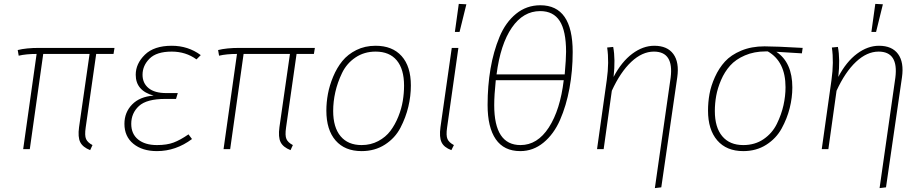

<svg xmlns="http://www.w3.org/2000/svg" viewBox="-20 -766 4745 986"><path d="M474 -489 420 -111Q414 -70 422 -52Q430 -34 455 -21L443 5Q405 -10 392 -36Q379 -62 386 -113L440 -489H202L133 0H99L168 -489Q114 -489 76 -480L71 -509Q114 -520 182 -520H568L563 -489Z M786 10Q711 10 665 -27.5Q619 -65 619 -130Q619 -189 658.5 -229.5Q698 -270 769 -275Q677 -300 677 -382Q677 -439 724 -485Q771 -531 862 -531Q946 -531 1011 -483L989 -461Q934 -501 862 -501Q784 -501 748 -465Q712 -429 712 -382Q712 -339 743 -313.5Q774 -288 834 -288H893L884 -258H829Q733 -258 693.5 -221.5Q654 -185 654 -130Q654 -78 689.5 -49.5Q725 -21 786 -21Q837 -21 871.5 -34Q906 -47 948 -76L966 -52Q883 10 786 10Z M1503 -489 1449 -111Q1443 -70 1451 -52Q1459 -34 1484 -21L1472 5Q1434 -10 1421 -36Q1408 -62 1415 -113L1469 -489H1231L1162 0H1128L1197 -489Q1143 -489 1105 -480L1100 -509Q1143 -520 1211 -520H1597L1592 -489Z M1837 10Q1751 10 1703.5 -44.5Q1656 -99 1656 -198Q1656 -240 1664 -283.5Q1672 -327 1691 -372.5Q1710 -418 1738 -452.5Q1766 -487 1810 -509Q1854 -531 1909 -531Q1995 -531 2042.5 -478Q2090 -425 2090 -327Q2090 -273 2077 -218Q2064 -163 2036.5 -110Q2009 -57 1957 -23.5Q1905 10 1837 10ZM1837 -21Q1884 -21 1922.5 -41.5Q1961 -62 1985 -94Q2009 -126 2025.5 -167Q2042 -208 2048.5 -248Q2055 -288 2055 -326Q2055 -411 2017.5 -456Q1980 -501 1909 -501Q1850 -501 1805 -470.5Q1760 -440 1736.5 -391Q1713 -342 1702 -293Q1691 -244 1691 -196Q1691 -112 1729 -66.5Q1767 -21 1837 -21Z M2336 -746 2375 -744 2340 -602H2316ZM2334 -520 2276 -111Q2270 -70 2278 -52Q2286 -34 2311 -21L2298 5Q2260 -9 2247.5 -35.5Q2235 -62 2242 -113L2300 -520Z M2755 -739Q2921 -739 2921 -499Q2921 -402 2904.5 -312.5Q2888 -223 2856 -150Q2824 -77 2771 -33.5Q2718 10 2652 10Q2568 10 2526 -51Q2484 -112 2484 -227Q2484 -325 2499 -413Q2514 -501 2545 -576Q2576 -651 2630 -695Q2684 -739 2755 -739ZM2754 -709Q2667 -709 2608.5 -624Q2550 -539 2530 -384H2880Q2887 -464 2887 -500Q2887 -607 2854.5 -658Q2822 -709 2754 -709ZM2875 -354H2526Q2518 -277 2518 -226Q2518 -21 2653 -21Q2740 -21 2798.5 -111.5Q2857 -202 2875 -354Z M3343 200 3424 -367Q3441 -501 3338 -501Q3278 -501 3222 -448.5Q3166 -396 3122 -300L3080 0H3046L3096 -355Q3109 -448 3098 -522L3129 -525Q3141 -462 3131 -371Q3172 -449 3227 -490Q3282 -531 3340 -531Q3407 -531 3438 -488.5Q3469 -446 3458 -369L3376 196Z M3797 10Q3711 10 3663.5 -45Q3616 -100 3616 -198Q3616 -241 3623.5 -283Q3631 -325 3651.5 -370.5Q3672 -416 3703 -450Q3734 -484 3786.5 -506Q3839 -528 3906 -528Q3963 -528 4102 -520L4098 -492L3967 -500Q4049 -445 4049 -317Q4049 -265 4035.5 -211Q4022 -157 3994 -106Q3966 -55 3915 -22.5Q3864 10 3797 10ZM3797 -21Q3857 -21 3901.5 -51.5Q3946 -82 3969.5 -130Q3993 -178 4003.5 -225.5Q4014 -273 4014 -318Q4014 -450 3923 -502H3913Q3853 -502 3805.5 -481.5Q3758 -461 3729.5 -429Q3701 -397 3683 -355Q3665 -313 3658 -274Q3651 -235 3651 -196Q3651 -112 3689 -66.5Q3727 -21 3797 -21Z M4475 -746 4514 -744 4479 -602H4455ZM4497 200 4578 -367Q4595 -501 4492 -501Q4432 -501 4376 -448.5Q4320 -396 4276 -300L4234 0H4200L4250 -355Q4263 -448 4252 -522L4283 -525Q4295 -462 4285 -371Q4326 -449 4381 -490Q4436 -531 4494 -531Q4561 -531 4592 -488.5Q4623 -446 4612 -369L4530 196Z"/></svg>

Font: Fira Sans UltraLight
Style: Italic
Weight: 200
Italic angle: -8°
Designer: Carrois Corporate & Edenspiekermann AG
Foundry: Carrois Corporate GbR & Edenspiekermann AG
Version: Version 4.203;PS 004.203;hotconv 1.0.88;makeotf.lib2.5.64775